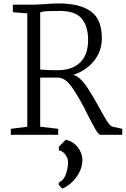

<svg xmlns="http://www.w3.org/2000/svg" viewBox="-20 -785 732 1118"><path d="M43 0ZM573 -562Q573 -487 527 -430Q481 -373 406 -349L411 -348Q447 -335 481 -286Q515 -237 558 -158Q588 -102 605.5 -76Q623 -50 637 -47L692 -35V0H566Q555 0 539 -26.5Q523 -53 494 -110Q442 -216 399 -277Q356 -338 309 -333H214V-47L319 -35V0H43V-35L139 -47V-707L55 -714V-758H183Q190 -758 224 -760Q289 -765 323 -765Q443 -765 508 -719.5Q573 -674 573 -562ZM214 -713V-380Q235 -378 264.5 -377Q294 -376 318 -376Q402 -377 447.5 -422Q493 -467 493 -552Q493 -638 451.5 -681.5Q410 -725 311 -721Q302 -721 269 -720.5Q236 -720 214 -713ZM460 144Q460 185 440.5 221Q421 257 393.5 281Q366 305 342 313L322 291V278Q349 267 362.5 232.5Q376 198 376 159Q376 140 367 124.5Q358 109 345.5 100Q333 91 323 91V69L364 28Q409 40 434 74Q459 108 460 144Z"/></svg>

Font: Martel Light
Style: Regular
Weight: 300
Designer: Dan Reynolds
Foundry: Dan Reynolds
Version: Version 1.001; ttfautohint (v1.1) -l 5 -r 5 -G 72 -x 0 -D la